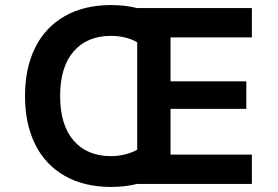

<svg xmlns="http://www.w3.org/2000/svg" viewBox="-20 -728 1100 760"><path d="M79 -348Q79 -458 119 -539Q159 -620 236 -664Q313 -708 420 -708Q475 -708 523 -696H977V-580H655V-406H955V-297H655V-116H977V0H523Q475 12 420 12Q313 12 236 -32Q159 -76 119 -157Q79 -238 79 -348ZM523 -135V-561Q478 -586 419 -586Q325 -586 271.5 -524.5Q218 -463 218 -348Q218 -233 271.5 -171.5Q325 -110 419 -110Q475 -110 523 -135Z"/></svg>

Font: AmikoBold
Style: Bold
Weight: 700
Designer: Pablo Impallari, Rodrigo Fuenzalida, Andres Torresi
Foundry: Impallari Type
Version: Version 1.000; ttfautohint (v1.3)